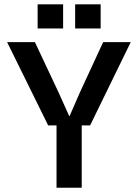

<svg xmlns="http://www.w3.org/2000/svg" viewBox="-20 -877 644 897"><path d="M205.1 -291 13.2 -680.2H143.1L252.9 -446.8L303.2 -335H305.2L354 -446.8L461.9 -680.2H590.8L400.9 -291H361.8V0H244.1V-291ZM155.8 -744.1V-856.9H274.9V-744.1ZM331.1 -744.1V-856.9H450.2V-744.1Z"/></svg>

Font: TASA Orbiter Display SemiBold
Style: Regular
Weight: 600
Designer: Weizhong Zhang
Version: Version 1.000;Glyphs 3.1.2 (3151)